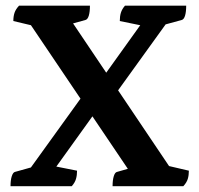

<svg xmlns="http://www.w3.org/2000/svg" viewBox="-20 -661 707 681"><path d="M379.3 -0.5Q379.3 -22.3 383.6 -36.1Q387.8 -49.9 395.3 -51.3L474.3 -73.9L449.2 -38.8L73.6 -595.5L116.6 -565.2L27.3 -586.4Q27.3 -603.1 31.5 -615.6Q35.7 -628.1 47.6 -641H299Q299 -619.1 295 -605.6Q291 -592.1 283 -590.1L203.5 -568.1L224 -600.5L598.6 -43.8L561.1 -76.3L649.9 -55.6Q649.9 -39.3 646 -26.3Q642 -13.3 630.1 -0.5ZM17.3 -0.5Q17.3 -22.3 21.8 -36.1Q26.3 -49.9 33.3 -51.3L113.5 -73.7L70 -39.8L281 -332.6L342.7 -296.9L161.6 -44.8L154.3 -75.2L253.3 -55.6Q253.3 -39.3 249.5 -26.3Q245.8 -13.3 234.4 -0.5ZM382.7 -318.2 321.1 -353.4 496.6 -598.3 502.8 -566.3 404.9 -586.4Q404.9 -603.1 408.7 -615.6Q412.4 -628.1 423.3 -641H640.4Q640.4 -619.1 636.4 -605.6Q632.4 -592.1 624.4 -590.1L544.7 -568.3L588.2 -603.3Z"/></svg>

Font: Pitagon Serif
Style: Regular
Weight: 400
Designer: Travis Tran
Foundry: Pitagon
Version: Version 1.000;gftools[0.9.26]